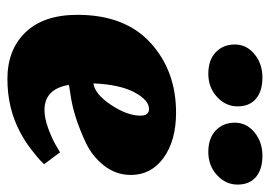

<svg xmlns="http://www.w3.org/2000/svg" viewBox="-125 -591 728 518"><g transform="rotate(90 239.0 -332.0)"><path d="M20 -177Q20 -305 95.5 -374Q171 -443 284 -443Q359 -443 405.5 -409.5Q452 -376 452 -321Q452 -281 427 -249Q402 -217 366 -200Q294 -166 234 -158L209 -154Q220 -88 277 -88Q299 -88 327.5 -98.5Q356 -109 374 -120L391 -130L423 -87Q423 -87 412 -76Q406 -70 383.5 -52.5Q361 -35 336 -22Q272 12 193 12Q114 12 67 -37Q20 -86 20 -177ZM292 -347Q292 -370 274 -370Q250 -370 229 -330.5Q208 -291 205 -220Q234 -224 263 -267.5Q292 -311 292 -347ZM179 -530Q142 -530 121 -550Q100 -570 100 -601.5Q100 -633 126 -654.5Q152 -676 189 -676Q226 -676 246.5 -658.5Q267 -641 267 -609Q267 -577 241.5 -553.5Q216 -530 179 -530ZM390 -530Q353 -530 332 -550Q311 -570 311 -601.5Q311 -633 337 -654.5Q363 -676 400 -676Q437 -676 457.5 -658.5Q478 -641 478 -609Q478 -577 452.5 -553.5Q427 -530 390 -530Z"/></g></svg>

Font: Oleo Script
Style: Bold
Weight: 700
Designer: Soytutype
Foundry: Soytutype
Version: Version 1.002